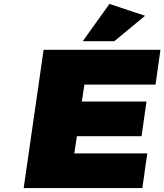

<svg xmlns="http://www.w3.org/2000/svg" viewBox="-20 -954 834 974"><path d="M100.1 0 201.2 -701.2H793.9L769 -524.9H408.2L395 -439H723.1L698.2 -263.2H370.1L356.9 -175.8H727.1L702.1 0ZM399.9 -745.1 535.2 -934.1 715.8 -874 560.1 -745.1Z"/></svg>

Font: Trueno Black
Style: Italic
Weight: 900
Designer: Julieta Ulanovsky
Foundry: Julieta Ulanovsky
Version: Version 3.001b | FøM Fix